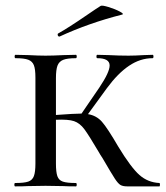

<svg xmlns="http://www.w3.org/2000/svg" viewBox="-20 -663 589 683"><path d="M547 0H433Q417 0 408.5 -5Q400 -10 388.5 -27.5Q377 -45 345 -100Q335 -115 332 -121Q296 -182 280 -203.5Q264 -225 243.5 -232Q223 -239 179 -237V-81Q179 -51 184 -36.5Q189 -22 203.5 -17Q218 -12 250 -12Q253 -12 253 -6Q253 0 250 0Q221 0 205 -1L142 -2L79 -1Q63 0 34 0Q31 0 31 -6Q31 -12 34 -12Q66 -12 80.5 -17Q95 -22 100.5 -36.5Q106 -51 106 -81V-387Q106 -417 100.5 -431Q95 -445 80.5 -450.5Q66 -456 35 -456Q32 -456 32 -462Q32 -468 35 -468L80 -467Q118 -465 142 -465Q167 -465 207 -467L250 -468Q253 -468 253 -462Q253 -456 250 -456Q219 -456 204.5 -450Q190 -444 184.5 -429.5Q179 -415 179 -385V-254Q246 -259 270 -259L333 -351Q370 -406 370 -430Q370 -456 326 -456Q323 -456 323 -462Q323 -468 326 -468L366 -467Q404 -465 437 -465Q460 -465 492 -467L523 -468Q526 -468 526 -462Q526 -456 523 -456Q479 -456 439 -429Q399 -402 360 -349L293 -257Q323 -252 342.5 -230Q362 -208 401 -141Q446 -67 476 -40.5Q506 -14 547 -12Q549 -12 549 -6Q549 0 547 0ZM191 -533Q187 -533 185.5 -537.5Q184 -542 187 -544Q223 -564 290 -610Q322 -632 338 -642Q343 -645 366 -638Q389 -631 406 -622Q423 -613 414 -611Q296 -581 192 -533Z"/></svg>

Font: Cormorant SC Medium
Style: Regular
Weight: 500
Designer: Christian Thalmann (Catharsis Fonts)
Version: Version 3.000